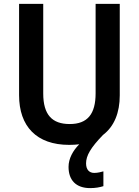

<svg xmlns="http://www.w3.org/2000/svg" viewBox="-20 -734 713 986"><path d="M422 105C422 65 446 24 509 -41C567 -85 595 -156 595 -244V-714H471V-255C471 -149 430 -97 338 -97C248 -97 202 -144 202 -254V-714H78V-245C78 -85 168 10 335 10C353 10 370 9 387 7C355 39 332 80 332 123C332 191 370 232 443 232C470 232 492 228 511 222V146C500 149 482 154 464 154C439 154 422 138 422 105Z"/></svg>

Font: Noto Sans Arabic SemCond SemBd
Style: Regular
Weight: 600
Width: 4
Designer: Monotype Design Team, Nadine Chahine, Nizar Qandah and Khaled Hosny
Foundry: Monotype Imaging Inc.
Version: Version 2.012